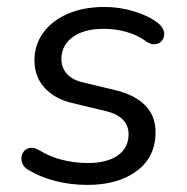

<svg xmlns="http://www.w3.org/2000/svg" viewBox="-20 -515 531 544"><path d="M227.7 8.9Q179.6 8.9 136.2 -2.4Q92.8 -13.8 61.3 -33Q48.7 -39.8 44.1 -50.4Q39.5 -60.9 41 -70.9Q42.5 -80.9 49.2 -87.9Q55.8 -95 66.4 -96.1Q76.9 -97.3 90.1 -89.9Q121.6 -70.7 156.8 -61.9Q192.1 -53.1 229.3 -53.1Q283.2 -53.1 313.7 -74.6Q344.3 -96 344.3 -134.6Q344.3 -159.9 327.4 -176.6Q310.5 -193.3 279.2 -200.4L184.6 -223.1Q134.9 -234.7 106.2 -266.4Q77.6 -298.1 77.6 -343.9Q77.6 -387.3 101.8 -421.4Q126 -455.5 170.9 -475.4Q215.9 -495.3 276.9 -495.3Q317.2 -495.3 357.9 -483.4Q398.6 -471.5 425.9 -450.9Q437.6 -442.5 442.2 -431.9Q446.9 -421.4 444.6 -411.9Q442.4 -402.4 435.5 -396.3Q428.6 -390.3 418.1 -389.6Q407.6 -388.9 394.9 -397.3Q369.9 -415.6 338.9 -424.4Q307.8 -433.3 273.6 -433.3Q218.2 -433.3 186.1 -410Q154 -386.7 154 -347.7Q154 -323.9 168.7 -306.6Q183.4 -289.4 214.2 -281.7L308.9 -259Q362 -246 391.4 -216.4Q420.7 -186.7 420.7 -140.4Q420.7 -70.3 367.7 -30.7Q314.7 8.9 227.7 8.9Z"/></svg>

Font: Nunito ExtraLight
Style: Italic
Weight: 200
Italic angle: -9°
Designer: Vernon Adams
Foundry: Vernon Adams
Version: Version 3.602